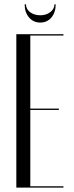

<svg xmlns="http://www.w3.org/2000/svg" viewBox="-20 -855 336 875"><path d="M54.4 -699V0H269.2V-6H118.1V-354H248.2V-360H118.1V-693H269.2V-699ZM228.1 -835.4H233.8Q233.8 -798.2 214.2 -775.2Q194.6 -752.2 163.4 -752.2Q132.2 -752.2 112.3 -775.5Q92.4 -798.8 92.4 -835.4H98.4Q98.4 -813.8 117.1 -799.6Q135.9 -785.4 163.6 -785.4Q190.6 -785.4 209.4 -799.9Q228.1 -814.4 228.1 -835.4Z"/></svg>

Font: Moniqa Black
Style: Regular
Weight: 900
Designer: Rajesh Rajput
Foundry: Rajesh Rajput
Version: Version 1.000